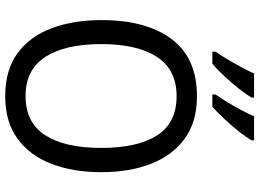

<svg xmlns="http://www.w3.org/2000/svg" viewBox="-149 -835 994 736"><g transform="rotate(90 348.0 -467.0)"><path d="M640 -358Q640 -250 608 -167Q576 -84 511.5 -37Q447 10 349 10Q248 10 183.5 -37.5Q119 -85 88 -168.5Q57 -252 57 -359Q57 -530 129.5 -627.5Q202 -725 349 -725Q447 -725 511.5 -678Q576 -631 608 -548.5Q640 -466 640 -358ZM149 -358Q149 -220 198 -144Q247 -68 348 -68Q450 -68 498.5 -143.5Q547 -219 547 -358Q547 -497 499 -572Q451 -647 349 -647Q247 -647 198 -571.5Q149 -496 149 -358ZM518 -934Q507 -915 484.5 -886.5Q462 -858 436 -830Q410 -802 389 -784H342V-796Q356 -816 372.5 -843Q389 -870 403 -897Q417 -924 426 -944H518ZM354 -934Q343 -915 321 -887Q299 -859 273 -831Q247 -803 224 -784H178V-796Q192 -816 208 -843Q224 -870 238.5 -897Q253 -924 262 -944H354Z"/></g></svg>

Font: Noto Sans Khmer SemiCondensed
Style: Regular
Weight: 400
Width: 4
Designer: Danh Hong and the Monotype Design Team
Foundry: Monotype Imaging Inc.
Version: Version 2.004; ttfautohint (v1.8.4.7-5d5b)